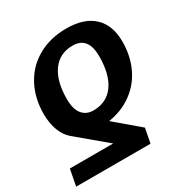

<svg xmlns="http://www.w3.org/2000/svg" viewBox="-188 -669 961 1008"><g transform="rotate(-30 292.0 -165.5)"><path d="M575.7 -331.1Q575.7 -246.1 543.2 -176.3Q510.7 -106.4 449.2 -61.8Q387.7 -17.1 306.6 -4.4L452.1 119.1L435.1 207H-15.6L3.4 107.9H266.1L91.8 -38.1Q61 -63.5 44.2 -107.4Q27.3 -151.4 27.3 -208.5Q27.3 -303.7 67.6 -379.2Q107.9 -454.6 182.4 -496.3Q256.8 -538.1 354.5 -538.1Q461.4 -538.1 518.6 -484.6Q575.7 -431.2 575.7 -331.1ZM431.6 -326.2Q431.6 -443.8 337.9 -443.8Q258.8 -443.8 215.3 -383.5Q171.9 -323.2 171.9 -215.8Q171.9 -153.8 196.5 -123.8Q221.2 -93.8 263.7 -93.8Q344.2 -93.8 387.9 -154.3Q431.6 -214.8 431.6 -326.2Z"/></g></svg>

Font: Cousine
Style: Bold Italic
Weight: 700
Italic angle: -12°
Monospace: yes
Designer: Steve Matteson
Foundry: Ascender Corporation
Version: Version 1.20